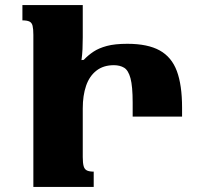

<svg xmlns="http://www.w3.org/2000/svg" viewBox="-20 -734 792 754"><path d="M305 -308V-117Q305 -94 308.5 -81.5Q312 -69 321.5 -64.5Q331 -60 348 -60V0H111V-597Q111 -620 108 -632.5Q105 -645 95.5 -649.5Q86 -654 68 -654V-714H305V-587Q305 -563 304 -541Q303 -519 300 -498L309 -499Q326 -517 347 -531Q368 -545 399.5 -553.5Q431 -562 480 -562Q560 -562 607 -536Q654 -510 674.5 -455Q695 -400 695 -311V-276H501V-331Q501 -395 492.5 -426.5Q484 -458 467.5 -468Q451 -478 427 -478Q386 -478 358.5 -456.5Q331 -435 318 -397Q305 -359 305 -308Z"/></svg>

Font: Noto Serif Armenian Black
Style: Regular
Weight: 900
Version: Version 2.007